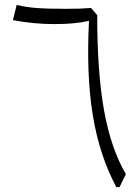

<svg xmlns="http://www.w3.org/2000/svg" viewBox="-20 -765 572 785"><path d="M377.4 -703.1Q377.4 -469.2 405.5 -313.2Q433.6 -157.2 494.6 -53.2L468.8 0H455.6Q386.2 -129.9 359.4 -293.9Q332.5 -458 343.8 -679.7Q286.1 -666.5 204.6 -666.5Q159.2 -666.5 118.7 -670.4Q78.1 -674.3 32.7 -682.6L48.3 -745.1Q84.5 -735.8 127.7 -732.4Q170.9 -729 246.1 -729Q282.7 -729 306.4 -729.7Q330.1 -730.5 352.5 -732.4Z"/></svg>

Font: Pinar-FD Light
Style: Regular
Weight: 300
Designer: Amin Abedi
Version: Version 2.000